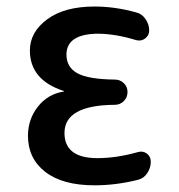

<svg xmlns="http://www.w3.org/2000/svg" viewBox="-20 -550 540 580"><path d="M171.9 -273.4Q173.8 -273.4 173.8 -274.4Q173.8 -275.4 171.9 -275.4Q70.3 -308.6 70.3 -397.5Q70.3 -453.1 122.6 -491.7Q174.8 -530.3 265.6 -530.3Q327.1 -530.3 390.6 -512.7Q408.2 -508.8 419.4 -492.7Q430.7 -476.6 430.7 -458Q430.7 -443.4 418.9 -434.1Q407.2 -424.8 391.6 -428.7Q331.1 -447.3 278.3 -448.2Q181.6 -448.2 180.7 -385.7Q180.7 -346.7 213.9 -328.6Q247.1 -310.5 327.1 -309.6Q342.8 -309.6 354 -298.8Q365.2 -288.1 365.2 -272Q365.2 -255.9 354 -244.6Q342.8 -233.4 327.1 -233.4Q174.8 -232.4 174.8 -148.4Q174.8 -72.3 274.4 -72.3Q332 -72.3 397.5 -90.8Q412.1 -94.7 423.8 -85.9Q435.5 -77.1 435.5 -61.5Q435.5 -43 424.8 -26.9Q414.1 -10.7 396.5 -6.8Q331.1 9.8 265.6 9.8Q168.9 9.8 116.7 -30.8Q64.5 -71.3 64.5 -139.6Q64.5 -189.5 94.2 -227.5Q124 -265.6 171.9 -273.4Z"/></svg>

Font: Rounded Mgen+ 1mn medium
Style: Regular
Weight: 500
Designer: [Source Han Sans]
Ryoko NISHIZUKA  (kana & ideographs); Paul D. Hunt (Latin, Greek & Cyrillic); Wenlong ZHANG  (bopomofo
Version: Version 1.059.20150602